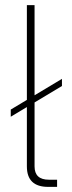

<svg xmlns="http://www.w3.org/2000/svg" viewBox="-20 -730 283 750"><path d="M168 0Q85 0 85 -80V-710H115V-80Q115 -28 171 -28H203V0ZM22 -274V-302L222 -422V-394Z"/></svg>

Font: Geist Thin
Style: Regular
Weight: 400
Designer: Basement.studio, Andrés Briganti, Mateo Zaragoza
Foundry: Basement.studio, Vercel, Andrés Briganti, Guido Ferreyra, Mateo Zaragoza
Version: Version 1.401